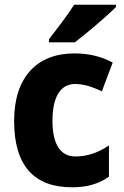

<svg xmlns="http://www.w3.org/2000/svg" viewBox="-20 -786 525 816"><path d="M473 -756V-766H295C267 -721 221 -662 188 -619V-606H298C348 -644 436 -719 473 -756ZM286 10C352 10 400 -5 443 -35V-168C399 -138 352 -121 301 -121C239 -121 203 -169 203 -273C203 -376 238 -429 299 -429C337 -429 372 -417 413 -398L459 -520C415 -544 362 -559 296 -559C138 -559 40 -459 40 -272C40 -77 129 10 286 10Z"/></svg>

Font: Noto Sans Arabic UI SmCn XBd
Style: Regular
Weight: 800
Width: 4
Designer: Monotype Design Team, Nadine Chahine and Nizar Qandah
Foundry: Monotype Imaging Inc.
Version: Version 2.010